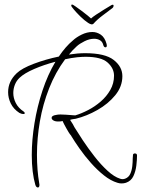

<svg xmlns="http://www.w3.org/2000/svg" viewBox="-20 -780 631 852"><path d="M137 41Q121 -14 121 -92Q121 -159 133 -233Q145 -307 168.5 -378Q192 -449 226 -506Q176 -493 132 -474Q88 -455 67 -435Q53 -422 46 -404Q39 -386 39 -367Q39 -345 50 -323Q61 -301 85 -285Q90 -281 90 -278Q90 -274 83 -274Q76 -274 66 -279Q40 -296 28 -320.5Q16 -345 16 -371Q16 -419 54 -455Q77 -477 130 -497Q183 -517 241 -529Q255 -550 271 -568.5Q287 -587 304 -601Q319 -615 342.5 -626.5Q366 -638 390 -638Q410 -638 427.5 -626Q445 -614 453 -585Q454 -582 454 -578Q454 -570 448 -570Q442 -570 439 -578Q435 -595 423.5 -601.5Q412 -608 398 -608Q377 -608 355 -597Q333 -586 321 -575Q311 -566 302.5 -557Q294 -548 286 -538Q325 -544 358 -544Q446 -544 484.5 -514Q523 -484 523 -442Q523 -396 491.5 -357.5Q460 -319 412.5 -292Q365 -265 316 -253Q309 -252 302.5 -251Q296 -250 291 -248Q298 -238 303.5 -228.5Q309 -219 310 -216Q324 -193 347.5 -157.5Q371 -122 399.5 -85.5Q428 -49 457.5 -22Q487 5 513 13Q516 14 518.5 14.5Q521 15 524 15Q529 15 535 13Q551 7 558 -8.5Q565 -24 567 -42.5Q569 -61 569 -77Q569 -81 569.5 -84Q570 -87 570 -90V-92Q570 -97 576 -99H579Q588 -99 588 -90Q588 -71 585 -45.5Q582 -20 572 1.5Q562 23 539 31Q530 34 519 34Q510 34 501 31Q471 22 441 -2Q411 -26 383.5 -57Q356 -88 333.5 -120Q311 -152 296 -177V-178Q296 -177 294.5 -179.5Q293 -182 292 -183V-182Q286 -190 275 -209.5Q264 -229 259 -240Q258 -241 258 -243Q254 -242 250 -241.5Q246 -241 243 -241Q227 -240 218 -245Q209 -250 209 -257Q209 -267 229 -270Q237 -272 248 -272Q259 -272 272.5 -271Q286 -270 299 -269Q301 -269 305.5 -268.5Q310 -268 314 -268Q341 -276 371 -291.5Q401 -307 427 -329.5Q453 -352 469.5 -381Q486 -410 486 -444Q486 -477 457.5 -502.5Q429 -528 360 -528Q353 -528 343 -527.5Q333 -527 323 -526Q296 -523 269 -517Q226 -459 198 -388Q170 -317 157 -241.5Q144 -166 144 -93Q144 -60 146.5 -28Q149 4 154 33Q154 35 154.5 36.5Q155 38 155 40Q155 52 148 52Q141 52 137 41ZM394 -674Q387 -668 371 -678.5Q355 -689 337.5 -706Q320 -723 308 -737.5Q296 -752 296 -754Q296 -760 300 -760Q303 -760 315 -751.5Q327 -743 342 -732Q357 -721 369 -711Q381 -701 384 -698Q390 -704 406.5 -715Q423 -726 442.5 -738Q462 -750 474 -757Q477 -759 481 -759Q484 -759 484 -755Q484 -747 476 -742Q459 -729 435.5 -711.5Q412 -694 394 -674Z"/></svg>

Font: Fuggles
Style: Regular
Weight: 400
Designer: Rob Leuschke
Foundry: Robert E. Leuschke
Version: Version 1.100; ttfautohint (v1.8.3)